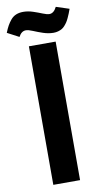

<svg xmlns="http://www.w3.org/2000/svg" viewBox="-201 -1123 630 1173"><g transform="rotate(-10 113.5 -536.5)"><path d="M196.3 0H30.3V-859.4H196.3ZM193.8 -914.6Q162.6 -914.6 129.9 -925.5Q97.2 -936.5 70.8 -947.8Q44.4 -959 28.8 -959Q1 -959 -16.1 -925.8L-88.4 -963.9Q-78.1 -989.7 -68.8 -1006.3Q-59.6 -1022.9 -45.7 -1039.8Q-31.7 -1056.6 -12.5 -1064.7Q6.8 -1072.8 32.2 -1072.8Q62 -1072.8 92.8 -1062.5Q123.5 -1052.2 148.4 -1042Q173.3 -1031.7 188.5 -1031.7Q215.8 -1031.7 233.9 -1068.4L314.9 -1042Q308.6 -1024.4 304.4 -1013.9Q300.3 -1003.4 293.2 -988.3Q286.1 -973.1 280 -963.9Q273.9 -954.6 264.6 -944.1Q255.4 -933.6 245.6 -928Q235.8 -922.4 222.4 -918.5Q209 -914.6 193.8 -914.6Z"/></g></svg>

Font: Anton
Style: Regular
Weight: 400
Designer: Vernon Adams, Tural Alisoy
Foundry: Vernon Adams
Version: Version 2.300